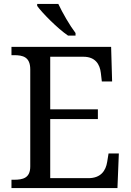

<svg xmlns="http://www.w3.org/2000/svg" viewBox="-20 -951 663 971"><path d="M324 -771H362V-784C333 -822 296 -886 275 -931H168V-921C193 -886 271 -807 324 -771ZM38 0H574L581 -175H529L522 -132C515 -88 490 -50 427 -50H234V-349H475V-398H234V-664H402C462 -664 485 -626 490 -582L495 -539H547L542 -714H38V-672H51C96 -672 133 -663 133 -600V-109C133 -50 95 -42 51 -42H38Z"/></svg>

Font: Noto Fangsong KSS Vertical
Style: Regular
Weight: 400
Designer: LIU Zhao, ZHANG Congyu, Kushim JIANG
Foundry: Guyu Beijing Co. Ltd.
Version: Version 1.000;November 16, 2022;FontCreator 11.5.0.2427 64-b